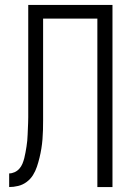

<svg xmlns="http://www.w3.org/2000/svg" viewBox="-20 -755 540 775"><path d="M373 0V-680H154V-306Q154 -287 154 -268Q154 -249 153.5 -230.5Q153 -212 151.5 -193Q150 -174 147 -155.5Q144 -137 139.5 -118.5Q135 -100 129 -82Q123 -64 113 -48Q103 -32 87.5 -20.5Q72 -9 53.5 -4.5Q35 0 17 0V-55Q28 -55 39 -60Q50 -65 58 -74Q66 -83 70.5 -94Q75 -105 78 -116.5Q81 -128 83 -140Q85 -152 87 -163.5Q89 -175 90 -187Q91 -199 91.5 -211Q92 -223 92.5 -235Q93 -247 93.5 -258.5Q94 -270 94 -282Q94 -294 94 -306V-735H434V0Z"/></svg>

Font: Iosevka Fixed SS04 Light
Style: Regular
Weight: 300
Monospace: yes
Designer: Belleve Invis
Foundry: Belleve Invis
Version: Version 32.5.0